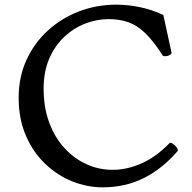

<svg xmlns="http://www.w3.org/2000/svg" viewBox="-20 -794 822 823"><path d="M675 -560Q637 -619 602.5 -652Q568 -685 531 -698.5Q494 -712 446 -712Q395 -712 345.5 -693Q296 -674 255.5 -636Q215 -598 191 -542.5Q167 -487 167 -414Q167 -333 191 -268.5Q215 -204 256.5 -159Q298 -114 351 -90Q404 -66 463 -66Q524 -66 586.5 -93.5Q649 -121 705 -179Q710 -185 720.5 -178Q731 -171 738 -161Q745 -151 740 -145Q675 -70 596 -30.5Q517 9 420 9Q354 9 290 -16.5Q226 -42 174 -91.5Q122 -141 91 -212.5Q60 -284 60 -375Q60 -464 93.5 -537Q127 -610 185 -663Q243 -716 318.5 -745Q394 -774 478 -774Q528 -774 579 -763.5Q630 -753 680 -730L715 -570Q717 -563 707.5 -558Q698 -553 687.5 -553Q677 -553 675 -560Z"/></svg>

Font: Anvers
Style: Regular
Weight: 400
Designer: Ishtar van Looy
Version: Version 1.000